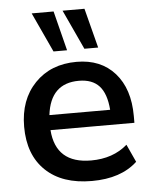

<svg xmlns="http://www.w3.org/2000/svg" viewBox="-56 -839 705 895"><g transform="rotate(-5 297.0 -391.5)"><path d="M337.9 9.8Q199.2 9.8 122.1 -64Q44.9 -137.7 44.9 -269.5Q44.9 -395.5 119.1 -472.7Q193.4 -549.8 314.5 -549.8Q427.7 -549.8 493.2 -476.1Q558.6 -402.3 558.6 -275.4V-243.2H166Q177.7 -85.9 342.8 -85.9Q445.3 -85.9 512.7 -144.5L550.8 -61.5Q474.6 9.8 337.9 9.8ZM126 -793H228.5L275.4 -607.4H211.9ZM167 -313.5H451.2Q445.3 -389.6 412.6 -425.3Q379.9 -460.9 317.4 -460.9Q184.6 -460.9 167 -313.5ZM270.5 -793H373L420.9 -607.4H356.4Z"/></g></svg>

Font: Min Sans SemiBold
Style: Regular
Weight: 600
Designer: Jinseong-Kim, NotoSansCJK, Nunito
Foundry: Jinseong-Kim
Version: Version 1.400;Glyphs 3.1.2 (3151)